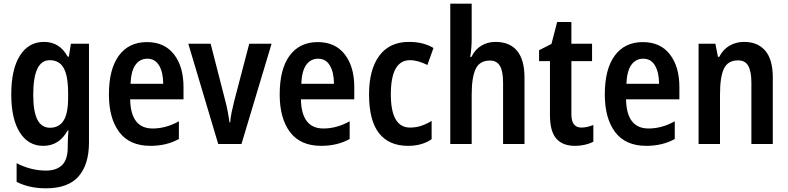

<svg xmlns="http://www.w3.org/2000/svg" viewBox="-20 -780 4270 1040"><path d="M218 -553Q260 -553 291.5 -534Q323 -515 347 -473H353L364 -543H462V-9Q462 111 405.5 175.5Q349 240 229 240Q138 240 70 205V104Q148 144 229 144Q286 144 316.5 114Q347 84 347 17V4Q347 -32 351 -73H346Q301 10 214 10Q133 10 87 -63Q41 -136 41 -269Q41 -405 88 -479Q135 -553 218 -553ZM249 -454Q160 -454 160 -267Q160 -176 182.5 -132Q205 -88 251 -88Q300 -88 324.5 -127Q349 -166 349 -250V-274Q349 -369 325 -411.5Q301 -454 249 -454Z M776 -552Q871 -552 922.5 -485.5Q974 -419 974 -308V-242H685Q688 -84 807 -84Q879 -84 949 -123V-27Q882 10 795 10Q682 10 626 -64.5Q570 -139 570 -268Q570 -406 624 -479Q678 -552 776 -552ZM778 -462Q738 -462 714 -429Q690 -396 687 -326H864Q864 -386 842.5 -424Q821 -462 778 -462Z M1162 0 1000 -543H1121L1199 -239Q1207 -210 1213 -178.5Q1219 -147 1223 -117H1227Q1228 -139 1234 -168.5Q1240 -198 1248 -230L1330 -543H1451L1288 0Z M1701 -552Q1796 -552 1847.5 -485.5Q1899 -419 1899 -308V-242H1610Q1613 -84 1732 -84Q1804 -84 1874 -123V-27Q1807 10 1720 10Q1607 10 1551 -64.5Q1495 -139 1495 -268Q1495 -406 1549 -479Q1603 -552 1701 -552ZM1703 -462Q1663 -462 1639 -429Q1615 -396 1612 -326H1789Q1789 -386 1767.5 -424Q1746 -462 1703 -462Z M2190 10Q2087 10 2033 -58.5Q1979 -127 1979 -269Q1979 -403 2034.5 -478Q2090 -553 2195 -553Q2236 -553 2269 -544.5Q2302 -536 2328 -520L2295 -428Q2271 -440 2247 -447Q2223 -454 2201 -454Q2097 -454 2097 -269Q2097 -89 2201 -89Q2233 -89 2261.5 -98.5Q2290 -108 2318 -125V-26Q2266 10 2190 10Z M2535 -575Q2535 -518 2527 -472H2534Q2553 -512 2587 -532.5Q2621 -553 2664 -553Q2741 -553 2781 -504.5Q2821 -456 2821 -360V0H2705V-332Q2705 -394 2688 -423Q2671 -452 2634 -452Q2578 -452 2556.5 -406.5Q2535 -361 2535 -268V0H2419V-760H2535Z M3129 -89Q3159 -89 3194 -103V-12Q3174 -2 3148.5 4Q3123 10 3094 10Q3028 10 2993.5 -29Q2959 -68 2959 -156V-449H2900V-508L2967 -542L2998 -661H3075V-543H3187V-449H3075V-161Q3075 -89 3129 -89Z M3462 -552Q3557 -552 3608.5 -485.5Q3660 -419 3660 -308V-242H3371Q3374 -84 3493 -84Q3565 -84 3635 -123V-27Q3568 10 3481 10Q3368 10 3312 -64.5Q3256 -139 3256 -268Q3256 -406 3310 -479Q3364 -552 3462 -552ZM3464 -462Q3424 -462 3400 -429Q3376 -396 3373 -326H3550Q3550 -386 3528.5 -424Q3507 -462 3464 -462Z M4010 -553Q4085 -553 4125.5 -505Q4166 -457 4166 -360V0H4050V-332Q4050 -392 4033.5 -422.5Q4017 -453 3978 -453Q3923 -453 3901.5 -408.5Q3880 -364 3880 -268V0H3764V-543H3855L3869 -472H3876Q3896 -512 3931.5 -532.5Q3967 -553 4010 -553Z"/></svg>

Font: Noto Sans Condensed SemiBold
Style: Regular
Weight: 600
Width: 3
Designer: Monotype Design Team
Foundry: Monotype Imaging Inc.
Version: Version 2.013; ttfautohint (v1.8.4.7-5d5b)